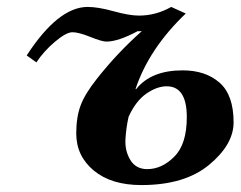

<svg xmlns="http://www.w3.org/2000/svg" viewBox="-20 -522 694 554"><path d="M57 -362Q148 -502 233 -502Q263 -502 308 -489.5Q353 -477 381 -477Q430 -477 474 -502L516 -483Q410 -382 371 -265H373Q416 -319 507 -319Q573 -319 613.5 -283.5Q654 -248 654 -169Q654 -105 583.5 -46.5Q513 12 388 12Q301 12 250.5 -30Q200 -72 200 -137Q200 -184 212.5 -217.5Q225 -251 259 -294Q318 -369 389 -432H377Q321 -402 287 -402Q274 -402 240.5 -415.5Q207 -429 189 -429Q171 -429 138.5 -401.5Q106 -374 85 -342ZM351 -185Q344 -154 342 -120.5Q340 -87 356 -60.5Q372 -34 405 -34Q447 -34 483 -70Q519 -106 519 -184Q519 -273 461 -273Q433 -273 402.5 -252Q372 -231 351 -185Z"/></svg>

Font: Lingua Franca
Style: Bold Italic
Weight: 700
Italic angle: -13°
Version: Version 1.19